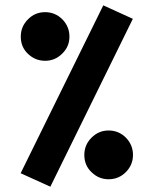

<svg xmlns="http://www.w3.org/2000/svg" viewBox="-20 -686 573 717"><path d="M57.1 -39.1 168 11.2 476.1 -615.7 365.7 -666ZM57.6 -549.3C57.6 -523.4 66.4 -502 84.5 -484.9C102.5 -467.8 123.5 -459 148.4 -459C173.3 -459 194.3 -467.8 212.4 -485.8C230.5 -503.4 239.3 -524.4 239.3 -549.3C239.3 -574.2 230.5 -595.7 212.9 -613.8C194.8 -631.8 173.3 -640.6 148.4 -640.6C123.5 -640.6 102.1 -631.8 84.5 -613.8C66.4 -595.7 57.6 -574.2 57.6 -549.3ZM294.9 -107.4C294.9 -81.5 303.7 -60.1 321.8 -43C339.8 -25.4 360.8 -16.6 385.7 -16.6C410.6 -16.6 432.1 -25.4 450.2 -43.5C467.8 -61.5 476.6 -82.5 476.6 -107.4C476.6 -132.3 467.8 -153.8 450.2 -171.9C432.1 -189.9 410.6 -198.7 385.7 -198.7C360.8 -198.7 339.8 -189.9 321.8 -171.9C303.7 -153.8 294.9 -132.3 294.9 -107.4Z"/></svg>

Font: Vazirmatn ExtraBold
Style: Regular
Weight: 800
Designer: Saber Rastikerdar
Foundry: Saber Rastikerdar
Version: Version 33.003